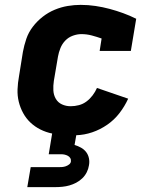

<svg xmlns="http://www.w3.org/2000/svg" viewBox="-20 -548 640 788"><path d="M92 220 106 138H221Q228 138 235 137.5Q242 137 249.5 134.5Q257 132 263.5 127Q270 122 271 115Q272 107 268.5 101Q265 95 258.5 91.5Q252 88 245 86.5Q238 85 230 85H180L194 0Q169 -5 146 -16.5Q123 -28 105 -45Q87 -62 75 -84Q63 -106 57 -130.5Q51 -155 52 -181.5Q53 -208 58 -235L74 -335Q79 -362 88 -388.5Q97 -415 114.5 -438Q132 -461 155 -479Q178 -497 204.5 -508Q231 -519 258 -523.5Q285 -528 311 -528Q342 -528 372 -523.5Q402 -519 430 -511.5Q458 -504 485.5 -494Q513 -484 539 -471L517 -339H389L397 -390Q377 -397 356.5 -402.5Q336 -408 314 -408Q297 -408 279 -401.5Q261 -395 248 -381.5Q235 -368 228 -350.5Q221 -333 218 -316L201 -216Q198 -196 199 -177Q200 -158 209 -142.5Q218 -127 234.5 -119.5Q251 -112 270 -112Q287 -112 304 -116.5Q321 -121 335 -131.5Q349 -142 360 -156.5Q371 -171 378 -187L506 -143Q492 -112 470.5 -84Q449 -56 420 -36Q391 -16 358.5 -5Q326 6 293 7L286 47Q300 51 312.5 58Q325 65 333.5 76Q342 87 345 101.5Q348 116 345 131Q343 145 336 159Q329 173 317.5 184Q306 195 292.5 202Q279 209 265 213Q251 217 236 218.5Q221 220 207 220Z"/></svg>

Font: Iosevka Etoile Heavy
Style: Italic
Weight: 900
Italic angle: -9°
Designer: Belleve Invis
Foundry: Belleve Invis
Version: Version 22.1.2; ttfautohint (v1.8.4)